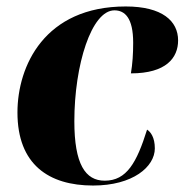

<svg xmlns="http://www.w3.org/2000/svg" viewBox="-20 -564 571 594"><path d="M268 10C391 10 459 -48 459 -105C459 -139 446 -156 435 -163C403 -61 372 -5 304 -5C244 -5 210 -56 210 -189C210 -363 263 -532 334 -532C366 -532 392 -509 392 -432C392 -397 390 -367 385 -337C494 -337 531 -385 531 -439C531 -499 482 -544 369 -544C118 -544 34 -360 34 -216C34 -55 131 10 268 10Z"/></svg>

Font: Noto Serif Display SemiCondensed Black
Style: Italic
Weight: 900
Width: 4
Italic angle: -12°
Designer: Monotype Design Team
Foundry: Monotype Imaging Inc.
Version: Version 2.009